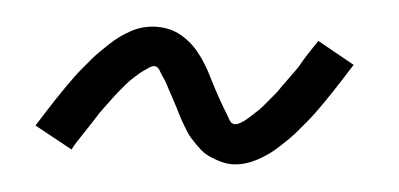

<svg xmlns="http://www.w3.org/2000/svg" viewBox="-29 -426 557 268"><g transform="rotate(5 250.0 -292.0)"><path d="M302 -201Q296 -201 290 -202.5Q284 -204 278.5 -206Q273 -208 268 -210.5Q263 -213 258.5 -217Q254 -221 250.5 -224.5Q247 -228 243 -232.5Q239 -237 236 -242Q233 -247 230 -252Q227 -257 224.5 -262Q222 -267 219.5 -272Q217 -277 214 -282.5Q211 -288 208 -293.5Q205 -299 202.5 -304Q200 -309 197 -313Q194 -317 191 -322.5Q188 -328 183 -328Q180 -328 175.5 -325Q171 -322 167.5 -319.5Q164 -317 158.5 -312Q153 -307 150.5 -304.5Q148 -302 145.5 -299Q143 -296 140.5 -293Q138 -290 135.5 -287Q133 -284 130 -280Q127 -276 124.5 -272.5Q122 -269 118.5 -264.5Q115 -260 112 -255.5Q109 -251 106 -246Q103 -241 99.5 -236Q96 -231 92.5 -225.5Q89 -220 85 -214Q81 -208 78 -202L25 -231Q32 -242 38 -251.5Q44 -261 50 -270Q56 -279 61.5 -287Q67 -295 72.5 -302.5Q78 -310 83.5 -316.5Q89 -323 94 -329Q99 -335 104.5 -340.5Q110 -346 117.5 -353Q125 -360 132 -365Q139 -370 147.5 -374.5Q156 -379 165 -381Q174 -383 183 -383Q189 -383 195 -382Q201 -381 206.5 -379Q212 -377 217 -374Q222 -371 226.5 -367.5Q231 -364 234.5 -360.5Q238 -357 242 -352Q246 -347 249 -342.5Q252 -338 255 -333Q258 -328 260.5 -323Q263 -318 265.5 -313Q268 -308 271 -302.5Q274 -297 277 -291.5Q280 -286 283 -281Q286 -276 288.5 -272Q291 -268 294 -262.5Q297 -257 302 -257Q305 -257 309.5 -259.5Q314 -262 317.5 -265Q321 -268 326.5 -273Q332 -278 334.5 -280.5Q337 -283 339.5 -286Q342 -289 344.5 -292Q347 -295 349.5 -298Q352 -301 355 -304.5Q358 -308 360.5 -312Q363 -316 366.5 -320.5Q370 -325 373 -329.5Q376 -334 379.5 -338.5Q383 -343 386 -348.5Q389 -354 392.5 -359.5Q396 -365 400 -371Q404 -377 408 -383L460 -354Q453 -343 447 -333.5Q441 -324 435 -315Q429 -306 423.5 -298Q418 -290 412.5 -282.5Q407 -275 401.5 -268.5Q396 -262 391 -256Q386 -250 380.5 -244.5Q375 -239 367.5 -232Q360 -225 353 -220Q346 -215 337.5 -210.5Q329 -206 320 -203.5Q311 -201 302 -201Z"/></g></svg>

Font: Iosevka Slab Light Oblique
Style: Regular
Weight: 300
Italic angle: -9°
Monospace: yes
Designer: Belleve Invis
Foundry: Belleve Invis
Version: Version 11.1.1; ttfautohint (v1.8.3)